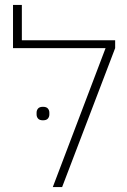

<svg xmlns="http://www.w3.org/2000/svg" viewBox="-20 -762 519 782"><path d="M410 -566H33V-742H69V-598H449V-566L233 0H195ZM155 -272Q141 -272 135 -279Q129 -286 129 -296V-303Q129 -313 135 -320Q141 -327 155 -327Q169 -327 175 -320Q181 -313 181 -303V-296Q181 -286 175 -279Q169 -272 155 -272Z"/></svg>

Font: IBM Plex Sans Hebrew ExtLt
Style: Regular
Weight: 200
Designer: Mike Abbink, Paul van der Laan, Pieter van Rosmalen, Yanek Iontef
Foundry: Bold Monday
Version: Version 1.3